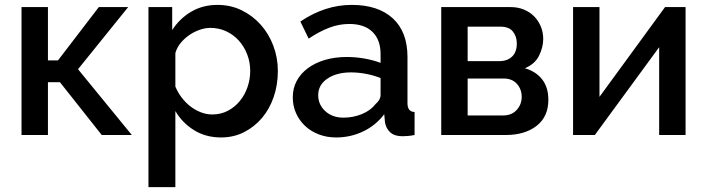

<svg xmlns="http://www.w3.org/2000/svg" viewBox="-20 -552 2892 785"><path d="M384 -523H504L299 -269L519 0H396L225 -216H176V0H68V-523H176V-305H217Z M884 10Q821 10 773 -20Q725 -50 697 -98V213H587V-523H684V-429Q714 -476 761.5 -504Q809 -532 869 -532Q923 -532 968 -510Q1013 -488 1046 -451Q1079 -414 1097.5 -365Q1116 -316 1116 -262Q1116 -205 1099 -155.5Q1082 -106 1051 -69.5Q1020 -33 977.5 -11.5Q935 10 884 10ZM848 -84Q883 -84 911.5 -99Q940 -114 960.5 -139Q981 -164 992 -196Q1003 -228 1003 -262Q1003 -298 990.5 -330Q978 -362 956.5 -386Q935 -410 905 -424Q875 -438 840 -438Q819 -438 796 -430Q773 -422 753 -408Q733 -394 718 -375.5Q703 -357 697 -335V-198Q707 -174 723 -153Q739 -132 758.5 -117Q778 -102 801 -93Q824 -84 848 -84Z M1354 10Q1316 10 1283.5 -2.5Q1251 -15 1227.5 -37Q1204 -59 1190.5 -89Q1177 -119 1177 -154Q1177 -191 1193 -221Q1209 -251 1238.5 -273Q1268 -295 1308.5 -307Q1349 -319 1398 -319Q1435 -319 1471 -312.5Q1507 -306 1536 -295V-331Q1536 -389 1503 -421.5Q1470 -454 1408 -454Q1366 -454 1325.5 -438.5Q1285 -423 1242 -394L1208 -464Q1309 -532 1418 -532Q1526 -532 1586 -477Q1646 -422 1646 -319V-130Q1646 -95 1675 -94V0Q1659 3 1647.5 4Q1636 5 1625 5Q1593 5 1575.5 -11Q1558 -27 1554 -52L1551 -85Q1516 -39 1464.5 -14.5Q1413 10 1354 10ZM1384 -71Q1424 -71 1459.5 -85.5Q1495 -100 1515 -126Q1536 -144 1536 -164V-233Q1508 -244 1476.5 -250Q1445 -256 1415 -256Q1356 -256 1318.5 -230.5Q1281 -205 1281 -163Q1281 -124 1310 -97.5Q1339 -71 1384 -71Z M2069 -523Q2097 -523 2121.5 -513Q2146 -503 2163.5 -485.5Q2181 -468 2191 -444Q2201 -420 2201 -393Q2201 -359 2184 -324.5Q2167 -290 2126 -273Q2171 -260 2196.5 -227.5Q2222 -195 2222 -144Q2222 -75 2174 -37.5Q2126 0 2047 0H1784V-523ZM2021 -302Q2054 -302 2073.5 -320.5Q2093 -339 2093 -374Q2093 -403 2077 -423Q2061 -443 2026 -443H1892V-302ZM2037 -80Q2072 -80 2092.5 -102.5Q2113 -125 2113 -156Q2113 -187 2093.5 -209Q2074 -231 2039 -231H1892V-80Z M2431 -156 2699 -523H2783V0H2675V-359L2412 0H2323V-523H2431Z"/></svg>

Font: Oxford Sans SemiBold
Style: Regular
Weight: 600
Designer: Matt McInerney, Pablo Impallari, Rodrigo Fuenzalida
Foundry: Matt McInerney, Pablo Impallari, Rodrigo Fuenzalida
Version: Version 3.000g; ttfautohint (v1.5) -l 8 -r 28 -G 28 -x 14 -D